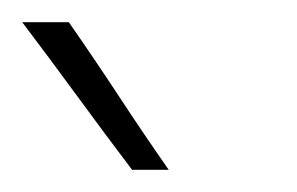

<svg xmlns="http://www.w3.org/2000/svg" viewBox="-48 -632 268 173"><path d="M104 -479H71Q46 -512 21.5 -545.5Q-3 -579 -28 -612H14Q37 -579 59 -545.5Q81 -512 104 -479Z"/></svg>

Font: Josefin Slab
Style: Regular
Weight: 400
Designer: Santiago Orozco
Foundry: Typemade
Version: Version 2.000